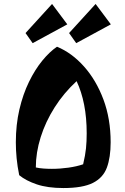

<svg xmlns="http://www.w3.org/2000/svg" viewBox="-20 -926 629 970"><path d="M300 24Q221 24 166 5.5Q111 -13 77 -41Q68 -85 64 -126.5Q60 -168 60 -207Q60 -296 78 -373Q96 -450 126.5 -512.5Q157 -575 194 -620Q231 -665 268 -690Q343 -659 404.5 -590Q466 -521 502.5 -423.5Q539 -326 539 -207Q539 -131 520 -79.5Q501 -28 449.5 -2Q398 24 300 24ZM242 -73Q284 -73 326 -79Q368 -85 400 -96Q411 -142 414.5 -177Q418 -212 418 -252Q418 -331 405 -397Q392 -463 367 -516Q302 -456 256 -383.5Q210 -311 185.5 -233Q161 -155 161 -80Q179 -76 199.5 -74.5Q220 -73 242 -73ZM365 -708 329 -759 463 -906 540 -803ZM145 -708 109 -759 243 -906 320 -803Z"/></svg>

Font: Joti One
Style: Regular
Weight: 400
Designer: Eduardo Rodriguez Tunni
Foundry: Eduardo Rodriguez Tunni
Version: Version 1.002; ttfautohint (v1.8.4.7-5d5b);gftools[0.9.24]